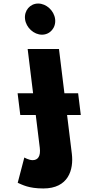

<svg xmlns="http://www.w3.org/2000/svg" viewBox="-20 -790 544 1085"><path d="M121.5 -682C127.4 -634 171.3 -594 217.3 -594C263.3 -594 297.4 -634 291.5 -682C285.6 -730 241.7 -770 195.7 -770C149.7 -770 115.6 -730 121.5 -682ZM136.3 -513 167 -263H79.5L94.6 -140H182.1L204.8 45C210.7 93 194.4 115 164.4 115C142.4 115 117.5 100 117.5 100L80.1 243C106.4 254 141 275 225 275C366 275 397.1 170 386 79L359.1 -140H436.6L421.5 -263H344L313.3 -513Z"/></svg>

Font: Hussar
Style: BdOpOblOne
Weight: 700
Foundry: Cannot Into Space Fonts
Version: Version 2.00